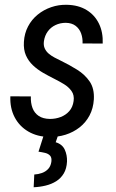

<svg xmlns="http://www.w3.org/2000/svg" viewBox="-20 -558 482 796"><path d="M285.2 -139.2Q288.6 -163.6 276.6 -180.4Q264.6 -197.3 245.4 -209Q226.1 -220.7 207.5 -230Q182.1 -242.7 158.4 -256.3Q134.8 -270 116.2 -287.6Q97.7 -305.2 87.4 -328.6Q77.1 -352.1 79.1 -384.3Q81.1 -419.4 96.2 -448.2Q111.3 -477.1 136.2 -497.3Q161.1 -517.6 192.4 -528.3Q223.6 -539.1 257.8 -538.1Q305.2 -537.1 339.1 -516.4Q373 -495.6 390.4 -459.7Q407.7 -423.8 405.8 -377.4L322.3 -377.9Q323.2 -400.4 316.2 -419.7Q309.1 -439 293.5 -450.9Q277.8 -462.9 252.9 -463.4Q229.5 -463.4 210 -454.1Q190.4 -444.8 178 -427.7Q165.5 -410.6 162.1 -387.2Q159.7 -370.1 165.3 -357.7Q170.9 -345.2 181.6 -335.9Q192.4 -326.7 205.8 -319.6Q219.2 -312.5 232.4 -306.2Q267.6 -289.1 299.8 -269Q332 -249 351.8 -220Q371.6 -190.9 369.1 -146Q366.7 -108.4 351.1 -79.1Q335.4 -49.8 309.8 -29.8Q284.2 -9.8 251.7 0.5Q219.2 10.7 183.1 9.8Q134.3 8.8 97.4 -12.7Q60.5 -34.2 40.8 -71.8Q21 -109.4 22.9 -158.7L107.9 -158.2Q106.9 -131.3 114.7 -110.4Q122.6 -89.4 140.4 -77.4Q158.2 -65.4 187 -64.9Q210.9 -64.9 231.9 -73Q252.9 -81.1 267.3 -97.4Q281.7 -113.8 285.2 -139.2ZM160.6 4.9H220.2L210.9 31.7Q238.3 40 248.5 62.5Q258.8 85 257.8 111.8Q256.3 141.1 244.4 161.1Q232.4 181.2 212.9 193.4Q193.4 205.6 169.2 211.4Q145 217.3 119.6 218.3L122.1 165.5Q138.7 164.6 153.8 159.2Q168.9 153.8 179.4 142.8Q189.9 131.8 192.9 113.3Q195.3 95.7 187.7 87.4Q180.2 79.1 167 75.9Q153.8 72.8 139.6 70.8Z"/></svg>

Font: Roboto Condensed
Style: Italic
Weight: 400
Italic angle: -12°
Designer: Christian Robertson
Foundry: Google
Version: Version 3.0